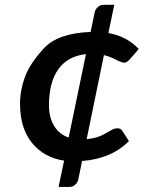

<svg xmlns="http://www.w3.org/2000/svg" viewBox="-20 -649 620 781"><path d="M179.2 -220.2Q179.2 -171.9 200 -137.2Q220.7 -102.5 259.3 -89.4L329.6 -428.7Q255.4 -420.9 217.3 -367.4Q179.2 -314 179.2 -220.2ZM61.5 -226.6Q61.5 -281.2 81.1 -335.2Q100.6 -389.2 157.7 -451.7Q214.8 -514.2 348.6 -519L365.2 -599.1Q367.7 -610.8 377.7 -620.1Q387.7 -629.4 400.9 -629.4H444.8L420.9 -514.6Q494.6 -502 544.4 -449.7L508.3 -408.2Q496.1 -394 485.8 -394Q474.6 -394 450.9 -406.5Q427.2 -418.9 402.8 -424.8L332.5 -83Q373.5 -86.9 399.4 -101.1Q425.3 -115.2 435.5 -121.1Q445.8 -127 458.5 -127Q471.2 -127 477.1 -117.2L504.4 -75.2Q434.1 -3.4 314 5.9L298.3 81.5Q295.9 93.3 285.9 102.3Q275.9 111.3 262.7 111.3H218.3L240.7 4.4Q159.2 -7.8 110.4 -67.6Q61.5 -127.4 61.5 -226.6Z"/></svg>

Font: Lato-BoldItalic
Style: Bold Italic
Weight: 700
Italic angle: -7°
Designer: Lukasz Dziedzic
Foundry: tyPoland Lukasz Dziedzic
Version: Version 1.104; Western+Polish opensource